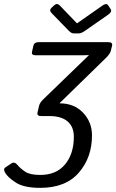

<svg xmlns="http://www.w3.org/2000/svg" viewBox="-70 -720 571 944"><path d="M183.6 -655.8Q169.9 -669.9 184.1 -682.6L196.3 -693.8Q210.4 -707 224.1 -692.9L308.1 -605.5H309.1L434.1 -692.9Q453.6 -706.5 461.9 -693.8L474.1 -674.8Q482.4 -662.1 461.9 -647.9L347.7 -568.4Q329.6 -555.7 317.4 -555.7H293Q280.8 -555.7 268.6 -568.4ZM-44.4 129.9Q-55.7 110.8 -43.5 103L-13.2 83Q1.5 73.2 17.1 92.3Q29.3 107.4 53.2 123.8Q77.1 140.1 127.9 140.1Q207 140.1 250 88.1Q293 36.1 293 -47.4Q293 -97.7 261.7 -123.5Q230.5 -149.4 172.9 -149.4H132.3Q110.4 -149.4 114.3 -166.5L122.1 -199.7Q125.5 -214.8 141.6 -230.5L366.7 -448.2V-449.2Q352.1 -448.2 337.4 -448.2H105.5Q83.5 -448.2 87.4 -465.3L94.2 -495.6Q98.1 -512.7 120.1 -512.7H462.9Q484.9 -512.7 481 -495.6L475.1 -470.7Q471.7 -455.1 448.2 -432.6L224.1 -213.9V-211.9Q294.4 -211.9 338.4 -165.8Q382.3 -119.6 382.3 -54.2Q382.3 54.2 317.6 128.9Q252.9 203.6 127.9 203.6Q47.9 203.6 8.3 178Q-31.2 152.3 -44.4 129.9Z"/></svg>

Font: Istok Web
Style: BoldItalic
Weight: 700
Italic angle: -13°
Designer: Andrey V. Panov
Foundry: Andrey V. Panov
Version: Version 1.0.2g